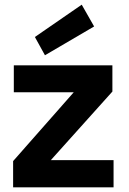

<svg xmlns="http://www.w3.org/2000/svg" viewBox="-20 -800 551 820"><path d="M36 0V-112L295 -406H39V-521H460V-409L197 -116H465V0ZM172 -564 129 -642 329 -780 382 -687Z"/></svg>

Font: DM Sans 10pt ExtraBold
Style: Regular
Weight: 800
Version: Version 4.004;gftools[0.9.30]